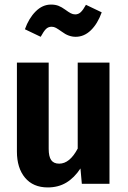

<svg xmlns="http://www.w3.org/2000/svg" viewBox="-20 -804 558 840"><path d="M459 0H338L332 -67Q305 -26 270 -5Q235 16 189 16Q125 16 89.5 -26.5Q54 -69 54 -141V-530H193V-153Q193 -119 204 -103.5Q215 -88 239 -88Q285 -88 320 -154V-530H459ZM251 -665Q234 -677 225 -682Q216 -687 206 -687Q191 -687 181 -677Q171 -667 158 -643L89 -676Q106 -724 136 -754Q166 -784 203 -784Q222 -784 236 -778.5Q250 -773 265 -762Q280 -751 289.5 -746Q299 -741 309 -741Q323 -741 333.5 -751Q344 -761 356 -783L425 -750Q407 -700 377.5 -671.5Q348 -643 311 -643Q280 -643 251 -665Z"/></svg>

Font: Fira Sans Condensed SemiBold
Style: Regular
Weight: 600
Width: 3
Designer: bBox Type GmbH & Carrois Corporate GbR & Edenspiekermann AG
Foundry: bBox Type GmbH & Carrois Corporate GbR & Edenspiekermann AG
Version: Version 4.301